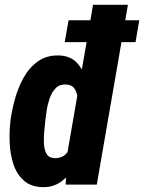

<svg xmlns="http://www.w3.org/2000/svg" viewBox="-20 -770 601 801"><path d="M260.3 -127 368.2 -750H513.7L383.8 0H253.9ZM22.5 -253.9 23.4 -264.6Q28.8 -306.6 41.7 -354.7Q54.7 -402.8 78.1 -445.3Q101.6 -487.8 138.4 -514.2Q175.3 -540.5 228 -538.6Q274.4 -536.6 301.3 -507.6Q328.1 -478.5 340.3 -435.8Q352.5 -393.1 355.5 -348.1Q358.4 -303.2 356.9 -269.5L355 -254.4Q349.1 -217.8 334.7 -171.6Q320.3 -125.5 296.6 -83.5Q272.9 -41.5 238.3 -14.6Q203.6 12.2 156.7 10.7Q107.4 9.3 78.1 -17.8Q48.8 -44.9 35.6 -86.2Q22.5 -127.4 20.5 -172.1Q18.6 -216.8 22.5 -253.9ZM168.9 -265.1 168 -254.9Q166.5 -241.7 164.3 -218.3Q162.1 -194.8 163.3 -170.4Q164.6 -146 173.8 -128.9Q183.1 -111.8 205.6 -110.4Q238.8 -108.9 257.1 -129.9Q275.4 -150.9 283.7 -180.9Q292 -210.9 294.4 -236.3L299.8 -285.2Q301.8 -300.3 303.7 -322Q305.7 -343.8 303 -365.5Q300.3 -387.2 289.6 -401.9Q278.8 -416.5 255.4 -417.5Q229 -418.9 212.6 -402.3Q196.3 -385.7 187.5 -360.6Q178.7 -335.4 174.8 -309.6Q170.9 -283.7 168.9 -265.1ZM561 -685.5 545.4 -594.2H250L266.1 -685.5Z"/></svg>

Font: Roboto Condensed ExtraBold
Style: Italic
Weight: 800
Italic angle: -12°
Designer: Christian Robertson
Foundry: Google
Version: Version 3.008; 2023